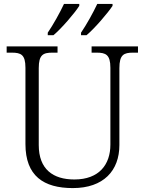

<svg xmlns="http://www.w3.org/2000/svg" viewBox="-20 -951 740 981"><path d="M394 -784V-771H422C465 -807 532 -886 555 -921V-931H477C456 -886 422 -825 394 -784ZM224 -784V-771H253C296 -807 363 -886 385 -921V-931H307C286 -886 252 -825 224 -784ZM352 10C509 10 590 -79 590 -210V-603C590 -672 613 -682 660 -682H685V-714H448V-682H474C520 -682 544 -672 544 -605V-212C544 -111 487 -34 360 -34C251 -34 178 -86 178 -210V-603C178 -672 201 -682 248 -682H274V-714H14V-682H40C87 -682 110 -672 110 -605V-215C110 -52 203 10 352 10Z"/></svg>

Font: Noto Serif Lao Light
Style: Regular
Weight: 300
Designer: Monotype Design Team
Foundry: Monotype Imaging Inc.
Version: Version 2.003